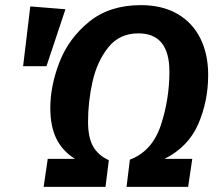

<svg xmlns="http://www.w3.org/2000/svg" viewBox="-20 -728 850 748"><path d="M791 -436Q791 -334 752.5 -245Q714 -156 621 -109H729L713 0H473L486 -106Q573 -139 606.5 -240Q640 -341 640 -449Q640 -598 519 -598Q445 -598 401.5 -543Q358 -488 340.5 -410Q323 -332 323 -253Q323 -193 342.5 -158Q362 -123 404 -104L391 0H150L166 -109H272Q223 -140 199.5 -188Q176 -236 176 -307Q176 -394 212 -486.5Q248 -579 327.5 -643.5Q407 -708 529 -708Q612 -708 671 -674Q730 -640 760.5 -578.5Q791 -517 791 -436ZM235 -692 161 -470H70L98 -703Z"/></svg>

Font: Fira Sans SemiBold
Style: Italic
Weight: 600
Italic angle: -8°
Designer: bBox Type GmbH & Carrois Corporate GbR & Edenspiekermann AG
Foundry: bBox Type GmbH & Carrois Corporate GbR & Edenspiekermann AG
Version: Version 4.301